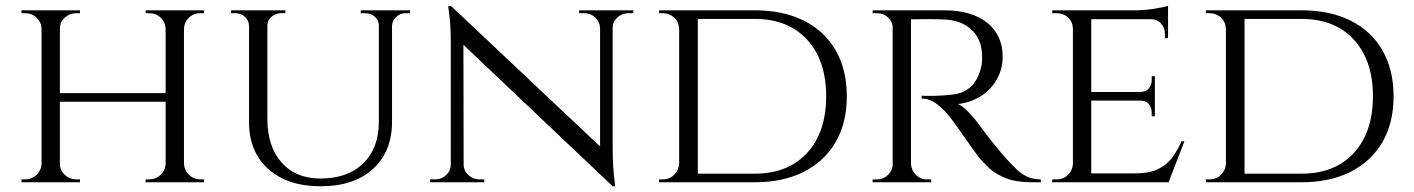

<svg xmlns="http://www.w3.org/2000/svg" viewBox="-20 -636 4933 670"><path d="M622 -600V0H558V-600ZM189 -600V0H125V-600ZM568 -311V-281H178V-311ZM128 -64V0H55V-10Q55 -10 61 -10Q67 -10 67 -10Q91 -10 107.5 -26Q124 -42 125 -64ZM186 -64H189Q189 -42 206 -26Q223 -10 247 -10Q247 -10 253 -10Q259 -10 259 -10V0H186ZM186 -536V-600H259V-590Q259 -590 253 -590Q247 -590 247 -590Q223 -590 206 -574.5Q189 -559 189 -536ZM128 -536H125Q124 -559 107.5 -574.5Q91 -590 67 -590Q67 -590 61 -590Q55 -590 55 -590V-600H128ZM561 -64V0H488V-10Q488 -10 494 -10Q500 -10 500 -10Q524 -10 540.5 -26Q557 -42 558 -64ZM619 -64H622Q623 -42 639.5 -26Q656 -10 680 -10Q680 -10 686 -10Q692 -10 692 -10V0H619ZM619 -536V-600H692V-590Q692 -590 686 -590Q680 -590 680 -590Q656 -590 639.5 -574.5Q623 -559 622 -536ZM561 -536H558Q557 -559 540.5 -574.5Q524 -590 500 -590Q500 -590 494 -590Q488 -590 488 -590V-600H561Z M913 -600V-222Q913 -125 962.5 -69Q1012 -13 1098 -13Q1193 -13 1247.5 -66Q1302 -119 1302 -211V-600H1348V-211Q1348 -107 1281.5 -46.5Q1215 14 1099 14Q984 14 916.5 -46Q849 -106 849 -210V-600ZM851 -600V-547H849Q848 -565 834.5 -577.5Q821 -590 801 -590Q801 -590 793.5 -590Q786 -590 786 -590V-600ZM976 -600V-590Q976 -590 968.5 -590Q961 -590 961 -590Q942 -590 927.5 -577.5Q913 -565 913 -547H911V-600ZM1304 -600V-547H1302Q1302 -565 1288 -577.5Q1274 -590 1254 -590Q1254 -590 1246.5 -590Q1239 -590 1239 -590V-600ZM1411 -600V-590Q1411 -590 1403.5 -590Q1396 -590 1396 -590Q1377 -590 1363 -577.5Q1349 -565 1348 -547H1346V-600Z M1554 -615 2108 -93 2118 14 1564 -511ZM1556 -62V0H1481V-10Q1481 -10 1489.5 -10Q1498 -10 1498 -10Q1521 -10 1537 -25Q1553 -40 1553 -62ZM1598 -62Q1598 -40 1614.5 -25Q1631 -10 1653 -10Q1653 -10 1661.5 -10Q1670 -10 1670 -10V0H1595V-62ZM1554 -615 1597 -559 1598 0H1553V-490Q1553 -541 1548.5 -578Q1544 -615 1544 -615ZM2118 -600V-114Q2118 -82 2120 -52.5Q2122 -23 2124.5 -4.5Q2127 14 2127 14H2118L2074 -39V-600ZM2115 -538V-600H2190V-590Q2190 -590 2181.5 -590Q2173 -590 2173 -590Q2151 -590 2134.5 -575Q2118 -560 2118 -538ZM2074 -538Q2073 -560 2057 -575Q2041 -590 2018 -590Q2018 -590 2009.5 -590Q2001 -590 2001 -590V-600H2076V-538Z M2614 -600Q2713 -600 2785 -564Q2857 -528 2896 -460.5Q2935 -393 2935 -300Q2935 -207 2896 -140Q2857 -73 2785 -36.5Q2713 0 2614 0H2401L2399 -30Q2469 -30 2516.5 -30Q2564 -30 2589 -30Q2614 -30 2614 -30Q2730 -30 2796.5 -102.5Q2863 -175 2863 -300Q2863 -425 2796.5 -497.5Q2730 -570 2614 -570Q2614 -570 2588 -570Q2562 -570 2512 -570Q2462 -570 2389 -570V-600ZM2415 -600V0H2350V-600ZM2352 -65V0H2280V-10Q2280 -10 2286.5 -10Q2293 -10 2293 -10Q2317 -10 2333 -26.5Q2349 -43 2350 -65ZM2352 -535H2350Q2349 -559 2332.5 -574.5Q2316 -590 2292 -590Q2292 -590 2286 -590Q2280 -590 2280 -590V-600H2352Z M3147 -600H3276Q3323 -600 3360.5 -589Q3398 -578 3424.5 -557Q3451 -536 3465 -506Q3479 -476 3479 -438Q3479 -396 3459 -360Q3439 -324 3403.5 -301Q3368 -278 3323 -273Q3340 -266 3362.5 -242Q3385 -218 3401 -195Q3401 -195 3414 -177.5Q3427 -160 3447.5 -134.5Q3468 -109 3488 -86Q3509 -63 3526.5 -46Q3544 -29 3564.5 -19.5Q3585 -10 3612 -10V0H3581Q3526 0 3490.5 -14Q3455 -28 3433 -48.5Q3411 -69 3395 -88Q3391 -93 3376.5 -113.5Q3362 -134 3345 -158Q3328 -182 3314 -201.5Q3300 -221 3297 -225Q3277 -251 3251 -271.5Q3225 -292 3196 -292V-302Q3196 -302 3212 -301.5Q3228 -301 3253 -302Q3281 -303 3309 -306.5Q3337 -310 3361.5 -328Q3386 -346 3400 -388Q3404 -399 3406 -414Q3408 -429 3407 -445Q3406 -473 3396.5 -495Q3387 -517 3369.5 -533Q3352 -549 3328 -558Q3304 -567 3274 -568Q3227 -570 3192 -569Q3157 -568 3157 -569Q3157 -570 3154.5 -577.5Q3152 -585 3149.5 -592.5Q3147 -600 3147 -600ZM3159 -600V0H3095V-600ZM3098 -64 3110 0H3025V-10Q3025 -10 3032 -10Q3039 -10 3039 -10Q3063 -10 3079 -26Q3095 -42 3096 -64ZM3098 -537H3096Q3095 -560 3079 -575Q3063 -590 3039 -590Q3039 -590 3032 -590Q3025 -590 3025 -590V-600H3110ZM3156 -64H3159Q3160 -42 3176 -26Q3192 -10 3216 -10Q3216 -10 3222.5 -10Q3229 -10 3229 -10L3230 0H3144Z M3788 -600V0H3724V-600ZM4057 -31 4055 0H3786V-31ZM4010 -315V-285H3786V-315ZM4056 -600V-569H3786V-600ZM4113 -143 4058 0H3906L3940 -31Q3990 -31 4020.5 -45.5Q4051 -60 4070 -85.5Q4089 -111 4103 -143ZM4010 -287V-230H3999V-243Q3999 -260 3989 -272.5Q3979 -285 3958 -285V-287ZM4010 -370V-313H3958V-315Q3979 -315 3989 -327.5Q3999 -340 3999 -357V-370ZM4056 -572V-503H4045V-518Q4045 -539 4031.5 -554Q4018 -569 3995 -569V-572ZM4056 -616V-590L3942 -600Q3973 -600 4008 -605.5Q4043 -611 4056 -616ZM3726 -64 3739 0H3652V-10Q3652 -10 3659 -10Q3666 -10 3666 -10Q3691 -10 3707 -26Q3723 -42 3724 -64ZM3726 -537H3724Q3723 -560 3707 -575Q3691 -590 3666 -590Q3666 -590 3659 -590Q3652 -590 3652 -590V-600H3739Z M4522 -600Q4621 -600 4693 -564Q4765 -528 4804 -460.5Q4843 -393 4843 -300Q4843 -207 4804 -140Q4765 -73 4693 -36.5Q4621 0 4522 0H4309L4307 -30Q4377 -30 4424.5 -30Q4472 -30 4497 -30Q4522 -30 4522 -30Q4638 -30 4704.5 -102.5Q4771 -175 4771 -300Q4771 -425 4704.5 -497.5Q4638 -570 4522 -570Q4522 -570 4496 -570Q4470 -570 4420 -570Q4370 -570 4297 -570V-600ZM4323 -600V0H4258V-600ZM4260 -65V0H4188V-10Q4188 -10 4194.5 -10Q4201 -10 4201 -10Q4225 -10 4241 -26.5Q4257 -43 4258 -65ZM4260 -535H4258Q4257 -559 4240.5 -574.5Q4224 -590 4200 -590Q4200 -590 4194 -590Q4188 -590 4188 -590V-600H4260Z"/></svg>

Font: Cinzel
Style: Regular
Weight: 400
Designer: Natanael Gama
Version: Version 2.000